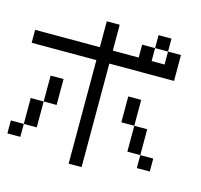

<svg xmlns="http://www.w3.org/2000/svg" viewBox="-126 -1055 1252 1194"><g transform="rotate(15 500.0 -458.5)"><path d="M750 -916.7H833.3V-833.3H750ZM0 -83.3V-166.7H83.3V-83.3ZM0 -666.7V-750H416.7V-916.7H500V-750H666.7V-833.3H750V-750H833.3V-833.3H916.7V-666.7H500V0H416.7V-666.7ZM750 -166.7V-333.3H833.3V-166.7ZM750 -333.3H666.7V-500H750ZM166.7 -166.7H83.3V-333.3H166.7ZM166.7 -333.3V-500H250V-333.3ZM916.7 -166.7V-83.3H833.3V-166.7Z"/></g></svg>

Font: GalmuriMono11 Regular
Style: Regular
Weight: 400
Designer: Lee Minseo (quiple)
Version: Version 2.399;hotconv 1.1.1;makeotfexe 2.6.0 DEVELOPMENT